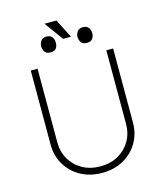

<svg xmlns="http://www.w3.org/2000/svg" viewBox="-141 -1094 1030 1209"><g transform="rotate(-15 373.5 -489.5)"><path d="M597.7 -727.3H642V-245.7Q642 -171.9 607.6 -113.6Q573.2 -55.4 512.6 -21.8Q452.1 11.7 373.6 11.7Q295.5 11.7 234.7 -21.8Q174 -55.4 139.6 -113.6Q105.1 -171.9 105.1 -245.7V-727.3H149.5V-248.2Q149.5 -185.7 178.1 -136.5Q206.7 -87.4 257.3 -59.1Q307.9 -30.9 373.6 -30.9Q439.6 -30.9 490.1 -59.1Q540.5 -87.4 569.1 -136.5Q597.7 -185.7 597.7 -248.2ZM207.7 -855.1Q208.1 -877.8 219.5 -893.1Q230.8 -908.4 254.6 -908.7Q280.5 -908.4 292.1 -893.1Q303.6 -877.8 302.9 -855.1Q303.6 -834.2 292.4 -819.8Q281.3 -805.4 255.7 -805.4Q229.8 -805.4 218.9 -820.5Q208.1 -835.6 207.7 -855.1ZM443.9 -854Q444.6 -875.4 456 -890.8Q467.3 -906.2 493.3 -906.2Q517 -906.2 528.8 -891.2Q540.5 -876.1 540.1 -855.1Q540.5 -835.2 529.5 -819.4Q518.5 -803.6 493.3 -804Q467.3 -803.6 456 -818.7Q444.6 -833.8 443.9 -854ZM343 -989.7 404.8 -867.5H353.7L264.9 -989.7Z"/></g></svg>

Font: Inter Extra Light BETA
Style: Regular
Weight: 200
Designer: Rasmus Andersson
Foundry: rsms
Version: Version 3.011;git-f93a4a705